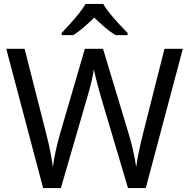

<svg xmlns="http://www.w3.org/2000/svg" viewBox="-20 -964 970 984"><path d="M917 -714 727 0H636L497 -468Q489 -497 481 -526Q473 -555 468 -577.5Q463 -600 461 -609Q460 -596 450.5 -553.5Q441 -511 427 -465L292 0H201L12 -714H106L217 -278Q229 -232 237.5 -189Q246 -146 251 -108Q256 -147 266 -193Q276 -239 289 -283L415 -714H508L639 -280Q653 -234 663 -188.5Q673 -143 678 -108Q683 -145 692 -188.5Q701 -232 713 -279L823 -714ZM509 -944Q521 -922 543.5 -894.5Q566 -867 590.5 -840.5Q615 -814 634 -795V-784H572Q546 -800 518 -823.5Q490 -847 463 -874Q436 -847 409 -824Q382 -801 356 -784H296V-795Q315 -815 338.5 -841Q362 -867 384 -894.5Q406 -922 419 -944Z"/></svg>

Font: Noto Sans Test
Style: Regular
Weight: 400
Version: Version 1.002; ttfautohint (v1.8.4.7-5d5b)